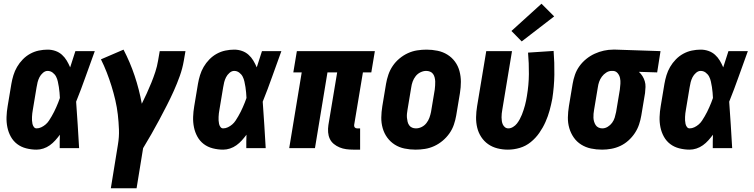

<svg xmlns="http://www.w3.org/2000/svg" viewBox="-20 -794 4040 1029"><path d="M176 8Q148 8 120.5 1Q93 -6 72 -22Q51 -38 38 -61.5Q25 -85 19.5 -112Q14 -139 15 -167.5Q16 -196 21 -225L41 -345Q45 -368 52 -391Q59 -414 71.5 -435.5Q84 -457 102 -475.5Q120 -494 142 -506Q164 -518 188 -523Q212 -528 235 -528Q257 -528 277 -521Q297 -514 312 -500.5Q327 -487 337.5 -469.5Q348 -452 356 -433Q363 -455 370 -476.5Q377 -498 384 -520H488Q463 -452 439 -384Q415 -316 388 -249Q393 -187 396.5 -124.5Q400 -62 404 0H300Q300 -18 300 -36Q300 -54 301 -72Q289 -56 276 -41.5Q263 -27 247 -15.5Q231 -4 212.5 2Q194 8 176 8ZM176 -106Q189 -106 201.5 -112Q214 -118 224.5 -127Q235 -136 242.5 -147.5Q250 -159 257 -171Q264 -183 270 -195Q276 -207 281.5 -219.5Q287 -232 292 -244.5Q297 -257 301 -269Q300 -284 299 -298.5Q298 -313 295.5 -327.5Q293 -342 290 -356.5Q287 -371 280.5 -383.5Q274 -396 262 -405Q250 -414 235 -414Q222 -414 210 -403.5Q198 -393 191.5 -380Q185 -367 181.5 -353.5Q178 -340 176 -326L156 -206Q154 -196 153 -186.5Q152 -177 151.5 -167.5Q151 -158 151.5 -148.5Q152 -139 154 -130Q156 -121 161.5 -113.5Q167 -106 176 -106Z M574 215 612 -19Q619 -60 617.5 -100Q616 -140 611.5 -179.5Q607 -219 598 -257.5Q589 -296 577.5 -333Q566 -370 552 -406Q538 -442 521 -476L642 -528Q677 -461 701.5 -388Q726 -315 740 -238Q754 -266 767 -294.5Q780 -323 791.5 -351.5Q803 -380 812.5 -409Q822 -438 827 -468L836 -520H974L965 -468Q958 -427 943.5 -386.5Q929 -346 911.5 -307Q894 -268 874 -229Q854 -190 833.5 -151.5Q813 -113 791.5 -75.5Q770 -38 747 0L712 215Z M1176 8Q1148 8 1120.5 1Q1093 -6 1072 -22Q1051 -38 1038 -61.5Q1025 -85 1019.5 -112Q1014 -139 1015 -167.5Q1016 -196 1021 -225L1041 -345Q1045 -368 1052 -391Q1059 -414 1071.5 -435.5Q1084 -457 1102 -475.5Q1120 -494 1142 -506Q1164 -518 1188 -523Q1212 -528 1235 -528Q1257 -528 1277 -521Q1297 -514 1312 -500.5Q1327 -487 1337.5 -469.5Q1348 -452 1356 -433Q1363 -455 1370 -476.5Q1377 -498 1384 -520H1488Q1463 -452 1439 -384Q1415 -316 1388 -249Q1393 -187 1396.5 -124.5Q1400 -62 1404 0H1300Q1300 -18 1300 -36Q1300 -54 1301 -72Q1289 -56 1276 -41.5Q1263 -27 1247 -15.5Q1231 -4 1212.5 2Q1194 8 1176 8ZM1176 -106Q1189 -106 1201.5 -112Q1214 -118 1224.5 -127Q1235 -136 1242.5 -147.5Q1250 -159 1257 -171Q1264 -183 1270 -195Q1276 -207 1281.5 -219.5Q1287 -232 1292 -244.5Q1297 -257 1301 -269Q1300 -284 1299 -298.5Q1298 -313 1295.5 -327.5Q1293 -342 1290 -356.5Q1287 -371 1280.5 -383.5Q1274 -396 1262 -405Q1250 -414 1235 -414Q1222 -414 1210 -403.5Q1198 -393 1191.5 -380Q1185 -367 1181.5 -353.5Q1178 -340 1176 -326L1156 -206Q1154 -196 1153 -186.5Q1152 -177 1151.5 -167.5Q1151 -158 1151.5 -148.5Q1152 -139 1154 -130Q1156 -121 1161.5 -113.5Q1167 -106 1176 -106Z M1874 8Q1854 8 1835.5 5.5Q1817 3 1800 -4Q1783 -11 1769 -22.5Q1755 -34 1747.5 -50Q1740 -66 1738.5 -85Q1737 -104 1740 -124L1787 -406H1735L1668 0H1530L1597 -406H1552L1571 -520H1989L1970 -406H1925L1878 -124Q1877 -116 1881.5 -111Q1886 -106 1893 -106H1910V8Z M2207 8Q2207 8 2207 8Q2207 8 2207 8Q2177 8 2148 2Q2119 -4 2095.5 -19Q2072 -34 2055.5 -56.5Q2039 -79 2031 -107Q2023 -135 2023.5 -164.5Q2024 -194 2029 -225L2049 -345Q2053 -369 2061.5 -394Q2070 -419 2085 -441Q2100 -463 2121 -480.5Q2142 -498 2166 -509Q2190 -520 2215.5 -524Q2241 -528 2266 -528Q2266 -528 2266 -528Q2266 -528 2266 -528Q2296 -528 2325 -522Q2354 -516 2378 -501Q2402 -486 2418.5 -463.5Q2435 -441 2442.5 -413Q2450 -385 2450 -355.5Q2450 -326 2445 -295L2425 -175Q2421 -151 2412.5 -126Q2404 -101 2388.5 -79Q2373 -57 2352 -39.5Q2331 -22 2307 -11Q2283 0 2257.5 4Q2232 8 2207 8ZM2209 -106Q2225 -106 2240 -113.5Q2255 -121 2265.5 -134.5Q2276 -148 2281.5 -163.5Q2287 -179 2290 -194L2310 -314Q2311 -325 2312 -336Q2313 -347 2312.5 -357.5Q2312 -368 2309.5 -378.5Q2307 -389 2301 -397.5Q2295 -406 2285 -410Q2275 -414 2264 -414Q2249 -414 2233.5 -406.5Q2218 -399 2207.5 -385.5Q2197 -372 2191.5 -356.5Q2186 -341 2184 -326L2164 -206Q2162 -195 2161 -184Q2160 -173 2161 -162.5Q2162 -152 2164.5 -141.5Q2167 -131 2173 -122.5Q2179 -114 2188.5 -110Q2198 -106 2209 -106Z M2702 8Q2673 8 2645.5 1Q2618 -6 2596 -21.5Q2574 -37 2559 -60Q2544 -83 2537.5 -110Q2531 -137 2531.5 -166Q2532 -195 2537 -225L2586 -520H2724L2672 -206Q2670 -196 2669 -185.5Q2668 -175 2668 -165Q2668 -155 2669.5 -145Q2671 -135 2675 -126.5Q2679 -118 2686.5 -112Q2694 -106 2705 -106Q2717 -106 2729.5 -113.5Q2742 -121 2750.5 -132Q2759 -143 2765.5 -155Q2772 -167 2777 -179.5Q2782 -192 2786 -204.5Q2790 -217 2793.5 -229.5Q2797 -242 2799.5 -255Q2802 -268 2804 -280Q2814 -339 2814.5 -397Q2815 -455 2810 -512L2947 -521Q2952 -458 2951 -393.5Q2950 -329 2940 -265Q2934 -233 2925.5 -202Q2917 -171 2903.5 -140.5Q2890 -110 2870.5 -82Q2851 -54 2824.5 -32.5Q2798 -11 2766 -1.5Q2734 8 2702 8ZM2776 -572 2721 -628 2882 -774 2950 -706Z M3207 8Q3176 8 3147.5 2Q3119 -4 3095 -19Q3071 -34 3055 -57Q3039 -80 3031 -107.5Q3023 -135 3023.5 -164.5Q3024 -194 3029 -225L3049 -345Q3053 -369 3061.5 -393.5Q3070 -418 3085.5 -439.5Q3101 -461 3122 -478Q3143 -495 3167 -506Q3191 -517 3216 -522.5Q3241 -528 3265 -528Q3269 -528 3273 -528Q3277 -528 3281 -528L3520 -520L3502 -406L3404 -409Q3415 -399 3423 -386.5Q3431 -374 3435.5 -359Q3440 -344 3439.5 -328Q3439 -312 3437 -295L3417 -175Q3413 -151 3405 -127Q3397 -103 3382.5 -81Q3368 -59 3348 -41Q3328 -23 3304.5 -12Q3281 -1 3256 3.5Q3231 8 3207 8ZM3208 -106Q3223 -106 3237 -114.5Q3251 -123 3260.5 -136Q3270 -149 3274.5 -164Q3279 -179 3282 -194L3302 -314Q3304 -330 3305 -345.5Q3306 -361 3303 -375.5Q3300 -390 3290.5 -401.5Q3281 -413 3266 -414H3262Q3261 -414 3260 -414Q3259 -414 3258 -414Q3243 -414 3229 -405Q3215 -396 3205.5 -383Q3196 -370 3191 -355.5Q3186 -341 3184 -326L3164 -206Q3162 -195 3161 -184Q3160 -173 3160.5 -162.5Q3161 -152 3164 -142Q3167 -132 3172.5 -123.5Q3178 -115 3187.5 -110.5Q3197 -106 3208 -106Z M3676 8Q3648 8 3620.5 1Q3593 -6 3572 -22Q3551 -38 3538 -61.5Q3525 -85 3519.5 -112Q3514 -139 3515 -167.5Q3516 -196 3521 -225L3541 -345Q3545 -368 3552 -391Q3559 -414 3571.5 -435.5Q3584 -457 3602 -475.5Q3620 -494 3642 -506Q3664 -518 3688 -523Q3712 -528 3735 -528Q3757 -528 3777 -521Q3797 -514 3812 -500.5Q3827 -487 3837.5 -469.5Q3848 -452 3856 -433Q3863 -455 3870 -476.5Q3877 -498 3884 -520H3988Q3963 -452 3939 -384Q3915 -316 3888 -249Q3893 -187 3896.5 -124.5Q3900 -62 3904 0H3800Q3800 -18 3800 -36Q3800 -54 3801 -72Q3789 -56 3776 -41.5Q3763 -27 3747 -15.5Q3731 -4 3712.5 2Q3694 8 3676 8ZM3676 -106Q3689 -106 3701.5 -112Q3714 -118 3724.5 -127Q3735 -136 3742.5 -147.5Q3750 -159 3757 -171Q3764 -183 3770 -195Q3776 -207 3781.5 -219.5Q3787 -232 3792 -244.5Q3797 -257 3801 -269Q3800 -284 3799 -298.5Q3798 -313 3795.5 -327.5Q3793 -342 3790 -356.5Q3787 -371 3780.5 -383.5Q3774 -396 3762 -405Q3750 -414 3735 -414Q3722 -414 3710 -403.5Q3698 -393 3691.5 -380Q3685 -367 3681.5 -353.5Q3678 -340 3676 -326L3656 -206Q3654 -196 3653 -186.5Q3652 -177 3651.5 -167.5Q3651 -158 3651.5 -148.5Q3652 -139 3654 -130Q3656 -121 3661.5 -113.5Q3667 -106 3676 -106Z"/></svg>

Font: Iosevka SS04 Heavy Oblique
Style: Regular
Weight: 900
Italic angle: -9°
Monospace: yes
Designer: Belleve Invis
Foundry: Belleve Invis
Version: Version 19.0.0; ttfautohint (v1.8.4)